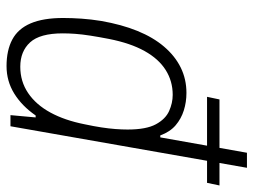

<svg xmlns="http://www.w3.org/2000/svg" viewBox="-114 -649 775 587"><g transform="rotate(90 273.5 -355.5)"><path d="M182 12Q134 12 101 -5.5Q68 -23 51.5 -61.5Q35 -100 35 -161Q35 -188 37 -217Q39 -246 44 -277Q55 -340 74.5 -388Q94 -436 122.5 -469.5Q151 -503 186.5 -520.5Q222 -538 264 -538Q292 -538 317.5 -530Q343 -522 363 -505Q383 -488 394 -458H400L447 -723H493L366 0H332L339 -77H333Q304 -35 266 -11.5Q228 12 182 12ZM184 -30Q229 -30 264.5 -54Q300 -78 324 -122Q348 -166 360 -227Q366 -255 369.5 -278Q373 -301 374.5 -321Q376 -341 376 -358Q376 -415 360 -444.5Q344 -474 319.5 -485Q295 -496 270 -496Q228 -496 194 -474.5Q160 -453 136 -410Q112 -367 99 -301Q93 -270 89 -244.5Q85 -219 83.5 -198.5Q82 -178 82 -160Q82 -90 109.5 -60Q137 -30 184 -30ZM276 -601 284 -639H547L539 -601Z"/></g></svg>

Font: Archivo SemiCondensed Thin
Style: Italic
Weight: 250
Width: 4
Italic angle: -10°
Designer: Hector Gatti
Foundry: Omnibus-Type
Version: Version 2.001